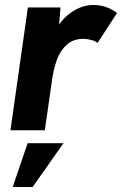

<svg xmlns="http://www.w3.org/2000/svg" viewBox="-20 -523 490 771"><path d="M22 0 92 -493H223L212 -359L193 -362Q201 -405 226.5 -436.5Q252 -468 286 -485.5Q320 -503 353 -503Q381 -503 403.5 -495.5Q426 -488 450 -471L372 -351Q363 -358 346.5 -362.5Q330 -367 315 -367Q274 -367 248 -343.5Q222 -320 208.5 -283Q195 -246 189 -202L160 0ZM31 228 91 52H235L111 228Z"/></svg>

Font: Hanken Grotesk ExtraBold
Style: Italic
Weight: 800
Italic angle: -8°
Designer: Alfredo Marco Pradil
Foundry: Hanken Design Co.
Version: Version 3.013